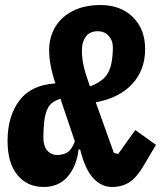

<svg xmlns="http://www.w3.org/2000/svg" viewBox="-20 -730 640 762"><path d="M10 -171Q10 -268 56.5 -330.5Q103 -393 200 -399Q188 -434 181.5 -467.5Q175 -501 175 -531Q175 -582 199 -622.5Q223 -663 269 -686.5Q315 -710 379 -710Q459 -710 507.5 -662Q556 -614 556 -535Q556 -452 504.5 -396.5Q453 -341 360 -324L432 -123L449 -119L517 -214L599 -155L551 -74Q523 -26 494 -7Q465 12 424 12Q382 12 349.5 -23.5Q317 -59 298 -137H292Q284 -70 248.5 -29Q213 12 153 12Q88 12 49 -35.5Q10 -83 10 -171ZM277 -169 220 -338Q184 -327 171 -303Q158 -279 155 -242Q152 -210 152 -183Q152 -152 167 -133.5Q182 -115 207 -115Q230 -115 247 -125Q264 -135 277 -169ZM305 -530Q305 -499 312 -468Q319 -437 334 -396L337 -387Q377 -402 397 -424.5Q417 -447 423 -483Q428 -513 428 -542Q428 -569 411.5 -587.5Q395 -606 368 -606Q336 -606 320.5 -584.5Q305 -563 305 -530Z"/></svg>

Font: iA Writer Mono V
Style: Regular
Weight: 400
Italic angle: -9.5°
Designer: Mike Abbink, Paul van der Laan, Pieter van Rosmalen
Foundry: Bold Monday
Version: Version 2.000